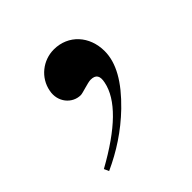

<svg xmlns="http://www.w3.org/2000/svg" viewBox="-80 -141 336 336"><g transform="rotate(-45 88.0 26.5)"><path d="M11 136C44 121 75 101 103 74C137 41 154 11 154 -18C154 -55 129 -83 93 -83C66 -83 42 -64 37 -37C32 -13 49 7 70 7C75 7 94 0 101 0C114 0 118 7 115 21C108 56 72 91 7 127L11 136Z"/></g></svg>

Font: GFS Pyrsos
Style: Regular
Weight: 400
Designer: George Matthiopoulos
Foundry: George Matthiopoulos
Version: Version 1.0